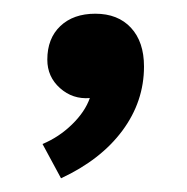

<svg xmlns="http://www.w3.org/2000/svg" viewBox="-20 -147 272 280"><path d="M42 63Q66 53 85 34.5Q104 16 111 -4Q86 -2 67.5 -18.5Q49 -35 49 -60Q49 -91 68 -109Q87 -127 119 -127Q152 -127 171 -106.5Q190 -86 190 -50Q190 1 158.5 43.5Q127 86 69 113Z"/></svg>

Font: Niramit Medium
Style: Regular
Weight: 500
Designer: Katatrad Aksorn Co.,Ltd.
Foundry: Cadson Demak Co.,Ltd.
Version: Version 1.000; ttfautohint (v1.6)